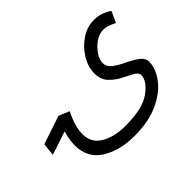

<svg xmlns="http://www.w3.org/2000/svg" viewBox="-135 -730 1162 1162"><g transform="rotate(-45 446.5 -148.5)"><path d="M821 -68Q821 -100 790 -122.5Q759 -145 718.5 -164Q678 -183 647 -205.5Q616 -228 616 -261Q616 -306 663 -354Q710 -402 763 -402Q783 -402 805.5 -393.5Q828 -385 844 -376L877 -447Q864 -458 833 -471Q802 -484 763 -484Q704 -484 652 -449Q600 -414 568 -360.5Q536 -307 536 -253Q536 -200 565.5 -168.5Q595 -137 633 -117.5Q671 -98 700.5 -82Q730 -66 730 -45Q730 4 662 54.5Q594 105 445 105Q352 105 288.5 68.5Q225 32 225 -45Q225 -108 269 -197L201 -225L19 -164L10 -82L161 -132Q150 -96 147 -70Q144 -44 144 -30Q144 80 229.5 133.5Q315 187 440 187Q564 187 649 147Q734 107 777.5 48Q821 -11 821 -68Z"/></g></svg>

Font: Noto Sans Arabic
Style: Regular
Weight: 400
Designer: Nadine Chahine - Monotype Design Team
Foundry: Monotype Imaging Inc.
Version: Version 1.902